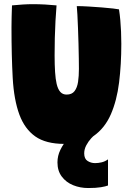

<svg xmlns="http://www.w3.org/2000/svg" viewBox="-20 -694 646 944"><path d="M511 89.5V218Q500 222.5 476.2 226.5Q452.5 230.5 413.5 230.5Q374 230.5 339.5 216.5Q305 202.5 283.8 174.2Q262.5 146 262.5 104.5Q262.5 72 276.8 42.8Q291 13.5 312 -9.8Q333 -33 353.5 -48Q374 -63 386 -66.5L454 -37.5Q443 -30 428.8 -14.5Q414.5 1 404.2 20.5Q394 40 394 60Q394 87 410.8 97.5Q427.5 108 447.5 108Q463.5 108 480 104Q496.5 100 511 89.5ZM296.5 13.5Q205.5 13.5 153.5 -23.2Q101.5 -60 75.5 -130Q48.5 -203 42.5 -310.8Q36.5 -418.5 36.5 -557.5Q36.5 -570.5 36.8 -583.5Q37 -596.5 37.2 -610.2Q37.5 -624 38 -638.2Q38.5 -652.5 39 -667.5Q65 -670 91.2 -671.8Q117.5 -673.5 141 -673.5Q171.5 -673.5 202.2 -671.8Q233 -670 258 -667.5Q255 -632 252.8 -591.2Q250.5 -550.5 249.5 -507.5Q248.5 -464.5 248.5 -422Q248.5 -375 250.8 -340Q253 -305 258.5 -281.5Q265 -254.5 276.8 -241.8Q288.5 -229 307.5 -229Q333.5 -229 346.5 -246Q359.5 -263 363.8 -291.5Q368 -320 368 -355Q368 -373.5 367.5 -406.2Q367 -439 366 -478.2Q365 -517.5 363.5 -555.2Q362 -593 360.5 -622.2Q359 -651.5 357.5 -664Q382 -664 415 -662Q448 -660 480.2 -657.5Q512.5 -655 536 -652.2Q559.5 -649.5 565 -648Q569 -623 571.5 -595.2Q574 -567.5 575.2 -538.2Q576.5 -509 576.5 -478.5Q576.5 -377.5 565.5 -288.5Q554.5 -199.5 524.8 -131.5Q495 -63.5 439.8 -25Q384.5 13.5 296.5 13.5Z"/></svg>

Font: Grandstander Thin Black
Style: Regular
Weight: 900
Version: Version 1.200